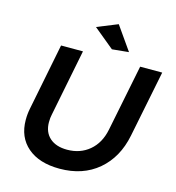

<svg xmlns="http://www.w3.org/2000/svg" viewBox="-130 -1020 1038 1135"><g transform="rotate(15 389.0 -452.0)"><path d="M696 -292Q668 -153 574 -73.5Q480 6 338 6Q213 6 142 -55Q71 -116 71 -222Q71 -258 78 -292L159 -700H293L212 -292Q207 -271 207 -244Q207 -183 245.5 -148.5Q284 -114 352 -114Q432 -114 488 -161Q544 -208 561 -292L643 -700H778ZM456 -910 557 -766 455 -756 330 -859Z"/></g></svg>

Font: Gontserrat Medium
Style: Italic
Weight: 500
Italic angle: -11.3°
Designer: Julieta Ulanovsky
Foundry: Julieta Ulanovsky
Version: Version 6.001